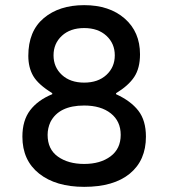

<svg xmlns="http://www.w3.org/2000/svg" viewBox="-20 -716 655 746"><path d="M524 -505Q524 -451 501.5 -417Q479 -383 431 -354V-350Q488 -324 517.5 -286Q547 -248 547 -185Q547 -93 484.5 -41.5Q422 10 307 10Q197 10 132 -41.5Q67 -93 67 -185Q67 -248 97 -287.5Q127 -327 183 -350V-354Q128 -388 109 -421Q90 -454 90 -499Q90 -595 150 -645.5Q210 -696 307 -696Q405 -696 464.5 -644Q524 -592 524 -505ZM188 -501Q188 -455 220.5 -425Q253 -395 307 -395Q361 -395 393.5 -425Q426 -455 426 -501Q426 -547 393.5 -577Q361 -607 307 -607Q253 -607 220.5 -577Q188 -547 188 -501ZM176 -242Q165 -218 165 -192Q165 -136 205 -107.5Q245 -79 307 -79Q370 -79 409.5 -108.5Q449 -138 449 -192Q449 -245 410.5 -275.5Q372 -306 307 -306Q209 -306 176 -242Z"/></svg>

Font: Chivo
Style: Regular
Weight: 400
Designer: Hector Gatti
Foundry: Omnibus-Type
Version: Version 1.006; ttfautohint (v1.4.1)